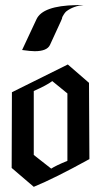

<svg xmlns="http://www.w3.org/2000/svg" viewBox="-20 -719 395 754"><path d="M331.1 -94.2Q194.7 -18.9 112.6 14.7L25.8 -59.5L26.8 -356.8Q120.5 -403.2 246.3 -465.8L329.5 -393.7ZM244.7 -87.4V-352.1L185.3 -400.5Q163.7 -384.2 112.6 -361.6V-110.5L181.1 -56.8Q199.5 -68.9 244.7 -87.4ZM308.9 -699.5Q269.5 -695.8 241.6 -675.3Q234.2 -670 224.7 -652.1Q224.7 -647.4 218.9 -635.3L176.3 -542.6Q164.7 -517.9 116.3 -517.9Q100.5 -517.9 66.8 -522.6L123.2 -643.2Q147.4 -696.3 278.4 -698.9Z"/></svg>

Font: MM Bagan
Style: Regular
Weight: 400
Designer: Khon Soe Zaw Thu
Version: Version 1.00 July 10, 2016, initial release